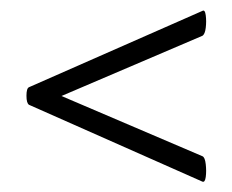

<svg xmlns="http://www.w3.org/2000/svg" viewBox="-20 -375 447 370"><path d="M36 -173Q31 -176 31 -190.5Q31 -205 36 -207L370 -354Q375 -357 376.5 -345.5Q378 -334 376.5 -321.5Q375 -309 370 -306L54 -171V-209L370 -74Q375 -72 376.5 -58.5Q378 -45 376.5 -34Q375 -23 370 -25Z"/></svg>

Font: Cormorant Infant Light
Style: Bold
Weight: 700
Version: Version 4.001